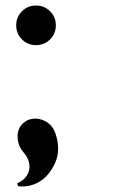

<svg xmlns="http://www.w3.org/2000/svg" viewBox="-20 -566 433 700"><path d="M162.6 -422.4Q141.6 -401.4 111.3 -401.4Q81.1 -401.4 60.1 -422.4Q39.1 -443.4 39.1 -473.6Q39.1 -503.9 60.1 -524.9Q81.1 -545.9 111.3 -545.9Q141.6 -545.9 162.6 -524.9Q183.6 -503.9 183.6 -473.6Q183.6 -443.4 162.6 -422.4ZM45.9 112.8 42.5 102.1Q64.9 93.3 77.1 75.4Q89.4 57.6 87.2 34.4Q85 11.2 66.4 -9.8Q45.9 -33.2 44.2 -64.2Q42.5 -95.2 63 -115.7Q79.1 -131.3 102.3 -133.3Q125.5 -135.3 147.2 -123Q168.9 -110.8 179.2 -87.4Q191.4 -56.6 191.9 -26.4Q192.4 3.9 179.7 30.8Q167 57.6 147.9 77.4Q128.9 97.2 101.6 106.9Q74.2 116.7 45.9 112.8Z"/></svg>

Font: Cinzel Bold
Style: Regular
Weight: 700
Designer: Natanael Gama
Version: Version 1.001;PS 001.001;hotconv 1.0.56;makeotf.lib2.0.21325